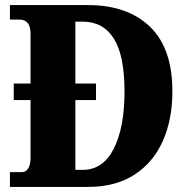

<svg xmlns="http://www.w3.org/2000/svg" viewBox="-20 -734 744 754"><path d="M19 0V-58H66Q82 -58 91 -73Q100 -88 100 -114V-341H34V-406H100V-600Q100 -631 88.5 -644Q77 -657 58 -657H19V-714H326Q480 -714 568.5 -629.5Q657 -545 657 -375Q657 -265 619.5 -180.5Q582 -96 508 -48Q434 0 326 0ZM305 -67Q385 -67 427 -150.5Q469 -234 469 -375Q469 -516 427 -582.5Q385 -649 305 -649H276V-406H357V-341H276V-67Z"/></svg>

Font: Noto Serif Hebrew Condensed Black
Style: Regular
Weight: 900
Width: 3
Designer: Monotype Design Team
Foundry: Monotype Imaging Inc.
Version: Version 2.004; ttfautohint (v1.8.4.7-5d5b)